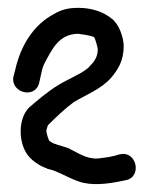

<svg xmlns="http://www.w3.org/2000/svg" viewBox="-20 -739 383 489"><path d="M210 -572C196 -554 157 -540 128 -522C100 -505 75 -483 54 -465C27 -438 27 -383 46 -351C56 -333 80 -316 100 -310V-309H101C126 -304 149 -288 180 -277C213 -265 255 -271 285 -277L300 -280C343 -288 328 -356 286 -346H285L271 -342C262 -340 253 -338 243 -337H241C208 -330 187 -345 159 -359L158 -360C144 -366 131 -368 119 -373H118C116 -374 108 -378 105 -381C103 -386 100 -394 98 -404C98 -408 101 -418 102 -420C122 -440 146 -463 168 -479C196 -496 238 -512 263 -541C280 -561 295 -584 295 -621C295 -644 283 -678 264 -692C242 -710 211 -719 180 -719C155 -719 137 -715 117 -703C66 -676 33 -624 19 -562L14 -543C7 -502 71 -486 80 -529L84 -547C86 -557 88 -566 92 -575C113 -615 130 -652 179 -653L199 -650C209 -648 215 -647 220 -644C223 -639 228 -621 229 -614C229 -595 221 -583 210 -572Z"/></svg>

Font: Stray Cat
Style: ExBd
Weight: 800
Version: Version 1.0